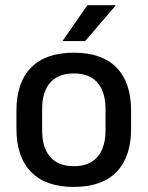

<svg xmlns="http://www.w3.org/2000/svg" viewBox="-20 -704 566 736"><path d="M263 12.5Q155 12.5 99 -45Q43 -102.5 43 -210.5V-280Q43 -387.5 99 -444.8Q155 -502 263 -502Q371 -502 426.8 -444.8Q482.5 -387.5 482.5 -280V-210.5Q482.5 -102.5 426.8 -45Q371 12.5 263 12.5ZM263 -67Q322.5 -67 353.5 -102.5Q384.5 -138 384.5 -204.5V-286Q384.5 -352 353.5 -387.2Q322.5 -422.5 263 -422.5Q203.5 -422.5 172.5 -387.2Q141.5 -352 141.5 -286V-204.5Q141.5 -138 172.5 -102.5Q203.5 -67 263 -67ZM220.5 -548 315 -684H423V-682.5L306.5 -546.5H220.5Z"/></svg>

Font: Anek Devanagari Medium Medium
Style: Regular
Weight: 500
Version: Version 1.003